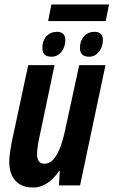

<svg xmlns="http://www.w3.org/2000/svg" viewBox="-20 -840 514 870"><path d="M129.9 9.8Q95.2 9.8 71 -4.2Q46.9 -18.1 34.4 -44.2Q22 -70.3 22 -106.9Q22 -125 25.1 -147.7Q28.3 -170.4 32.2 -191.9L107.9 -544.9H227.1L159.2 -221.2Q153.8 -198.7 150.9 -177.7Q147.9 -156.7 147.9 -140.1Q147.9 -120.6 156 -109.4Q164.1 -98.1 181.2 -98.1Q204.6 -98.1 222.4 -118.2Q240.2 -138.2 253.7 -174.3Q267.1 -210.4 276.9 -258.8L338.9 -544.9H458L342.8 0H247.1L251 -65.9H248Q232.4 -42.5 213.9 -25.6Q195.3 -8.8 174.3 0.5Q153.3 9.8 129.9 9.8ZM198.2 -744.6 212.9 -819.8H474.1L459 -744.6ZM213.9 -583Q192.4 -583 182.1 -592.8Q171.9 -602.5 171.9 -623Q171.9 -655.3 190.4 -675.5Q209 -695.8 238.3 -695.8Q256.3 -695.8 266.1 -686.5Q275.9 -677.2 275.9 -658.7Q275.9 -626.5 258.1 -604.7Q240.2 -583 213.9 -583ZM384.3 -583Q363.3 -583 352.8 -592.8Q342.3 -602.5 342.3 -623Q342.3 -655.3 360.6 -675.5Q378.9 -695.8 408.2 -695.8Q426.3 -695.8 436.3 -686.5Q446.3 -677.2 446.3 -658.7Q446.3 -627.4 428.2 -605.2Q410.2 -583 384.3 -583Z"/></svg>

Font: Open Sans Condensed
Style: Italic
Weight: 400
Width: 3
Italic angle: -12°
Designer: Monotype Design Team
Foundry: Monotype Imaging Inc.
Version: Version 3.000